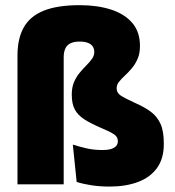

<svg xmlns="http://www.w3.org/2000/svg" viewBox="-20 -696 660 725"><path d="M46 -486.5Q46 -550 69.5 -592.2Q93 -634.5 144.8 -655.5Q196.5 -676.5 281 -676.5Q347 -676.5 398.2 -660.2Q449.5 -644 479 -610Q508.5 -576 508.5 -522.5Q508.5 -494 499.5 -473.5Q490.5 -453 477.5 -437.8Q464.5 -422.5 451.5 -410.5Q438.5 -398.5 429.5 -387.2Q420.5 -376 420.5 -363.5V-362.5Q420.5 -346 434.8 -336Q449 -326 495 -305Q526.5 -291 549.8 -273.8Q573 -256.5 585.8 -229Q598.5 -201.5 598.5 -155.5V-151Q598.5 -97 572.8 -61.5Q547 -26 501 -8.8Q455 8.5 393.5 8.5Q358.5 8.5 326.5 3.8Q294.5 -1 269.5 -9L255 -150Q280 -142 307 -135.8Q334 -129.5 367 -129.5Q396.5 -129.5 410.8 -138.2Q425 -147 425 -162V-163Q425 -173.5 419.2 -180.8Q413.5 -188 400.5 -195Q387.5 -202 365 -211.5Q324 -229 299 -245Q274 -261 262.5 -282.5Q251 -304 251 -338V-339.5Q251 -366 259.5 -386Q268 -406 280.8 -421.2Q293.5 -436.5 306.2 -449.2Q319 -462 327.5 -474Q336 -486 336 -499.5Q336 -512.5 329.8 -521.2Q323.5 -530 311.2 -534.5Q299 -539 280.5 -539Q258 -539 244.8 -531.8Q231.5 -524.5 226 -511.2Q220.5 -498 220.5 -479.5V0H46Z"/></svg>

Font: Anek Telugu ExtraBold
Style: Regular
Weight: 800
Designer: Omkar Bhoir (Telugu), Yesha Goshar (Latin)
Foundry: Ek Type
Version: Version 1.003